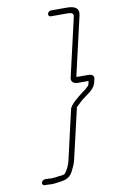

<svg xmlns="http://www.w3.org/2000/svg" viewBox="-90 -722 543 897"><g transform="rotate(-10 181.5 -273.0)"><path d="M213 -646H287C306 -646 323 -645 318 -625L254 -347C250 -328 264 -318 283 -318H334L331 -305C330 -302 330 -300 328 -297C319 -288 309 -278 297 -271C284 -261 269 -249 257 -238C247 -228 233 -216 230 -200L176 35C171 55 161 75 150 89C145 94 129 96 121 96C108 98 97 100 82 100C74 99 67 99 62 99H53C46 99 39 105 37 112C35 119 40 126 47 126H56C61 126 68 126 75 127C82 127 90 127 97 126C136 121 165 120 182 86C190 69 198 56 203 35L258 -202C257 -204 259 -206 260 -208C270 -217 280 -227 290 -236C311 -254 350 -272 358 -305L362 -321C367 -340 353 -346 335 -346H290C287 -346 284 -346 281 -347L345 -625C354 -662 330 -673 293 -673H219C211 -673 204 -668 202 -660C200 -652 205 -646 213 -646Z"/></g></svg>

Font: Electronic
Style: LtIt
Weight: 300
Version: Version 1.011